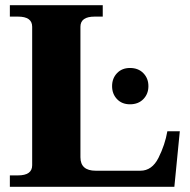

<svg xmlns="http://www.w3.org/2000/svg" viewBox="-20 -720 733 740"><path d="M18 -44H49Q104 -44 104 -83V-617Q104 -656 49 -656H18V-700H376V-656H345Q290 -656 290 -617V-114Q290 -62 349 -62H521Q566 -62 591 -112Q616 -162 625 -214H673L652 0H18ZM412 -388Q412 -418 431 -438Q450 -458 481 -458Q513 -458 532.5 -438Q552 -418 552 -388Q552 -358 532.5 -338Q513 -318 481 -318Q450 -318 431 -338Q412 -358 412 -388Z"/></svg>

Font: Taviraj
Style: Bold
Weight: 700
Designer: Katatrad Team
Foundry: CadsonDemak
Version: Version 1.001